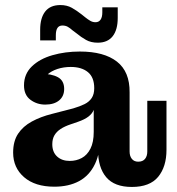

<svg xmlns="http://www.w3.org/2000/svg" viewBox="-20 -728 702 760"><path d="M159 -314Q126 -314 100.5 -333Q75 -352 75 -390Q75 -435 106 -465Q137 -495 187.5 -509.5Q238 -524 296 -524Q392 -524 443 -484Q494 -444 493 -362L353 -379Q353 -422 328 -442.5Q303 -463 260 -463Q232 -463 207.5 -455Q183 -447 166.5 -432Q150 -417 143 -394V-436Q184 -436 209 -422.5Q234 -409 234 -376Q234 -347 214 -330.5Q194 -314 159 -314ZM502 12Q433 12 400.5 -26.5Q368 -65 368 -134V-164H351V-293H347L353 -335V-379L493 -362V-128Q493 -110 502 -99Q511 -88 527 -88Q545 -88 554 -99Q563 -110 563 -128V-329H639V-135Q639 -68 606 -28Q573 12 502 12ZM195 11Q119 11 75.5 -26.5Q32 -64 32 -124Q32 -169 51.5 -198.5Q71 -228 106 -247Q141 -266 185 -277L270 -299Q297 -307 315 -316Q333 -325 343 -340Q353 -355 353 -379L356 -293H351Q345 -278 330 -266.5Q315 -255 289 -246L260 -236Q236 -228 220 -217.5Q204 -207 195.5 -192.5Q187 -178 187 -157Q187 -126 206 -108.5Q225 -91 256 -91Q282 -91 303.5 -102.5Q325 -114 338 -139.5Q351 -165 351 -206L377 -197Q378 -125 356 -79Q334 -33 293 -11Q252 11 195 11ZM367 -559Q340 -559 320.5 -570Q301 -581 283 -596L267 -608L303 -671L318 -659Q328 -651 337.5 -645.5Q347 -640 358 -640Q371 -640 378 -650Q385 -660 385 -679V-699H446V-657Q446 -610 426 -584.5Q406 -559 367 -559ZM139 -610Q139 -657 159 -682.5Q179 -708 219 -708Q245 -708 264.5 -697Q284 -686 303 -671L318 -659L283 -596L267 -608Q257 -617 248 -622Q239 -627 227 -627Q214 -627 207.5 -617.5Q201 -608 201 -588V-568H139Z"/></svg>

Font: Montagu Slab 144pt SemiBold
Style: Regular
Weight: 600
Version: Version 1.000